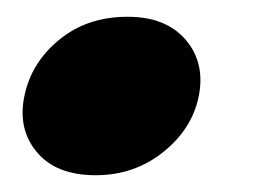

<svg xmlns="http://www.w3.org/2000/svg" viewBox="-20 -201 331 229"><path d="M94 8Q47 8 24 -19.5Q1 -47 9 -86Q17 -126 50.5 -153.5Q84 -181 132 -181Q178 -181 201.5 -153.5Q225 -126 217 -86Q209 -47 174.5 -19.5Q140 8 94 8Z"/></svg>

Font: Albert Sans Black
Style: Italic
Weight: 900
Italic angle: -11.25°
Designer: Andreas Rasmussen
Foundry: a.Foundry
Version: Version 1.025